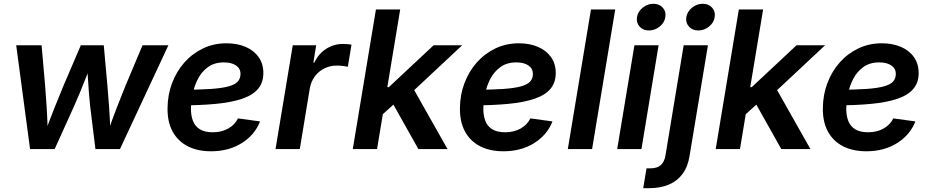

<svg xmlns="http://www.w3.org/2000/svg" viewBox="-20 -777 4852 1001"><path d="M136.7 0 64.5 -541H196.8L215.3 -330.1Q219.2 -277.3 223.4 -215.3Q227.5 -153.3 229 -79.1H212.9Q238.3 -150.9 263.4 -213.1Q288.6 -275.4 311 -330.1L401.4 -541H521L540 -330.1Q544.4 -277.3 549.1 -215.3Q553.7 -153.3 555.2 -79.1H539.1Q564 -151.4 587.9 -213.1Q611.8 -274.9 634.3 -330.1L723.1 -541H857.9L605.5 0H477.5L450.2 -221.7Q446.8 -252.9 443.8 -290.3Q440.9 -327.6 438.5 -367.4Q436 -407.2 433.1 -444.3H456.5Q441.9 -407.7 426.3 -368.2Q410.6 -328.6 395.3 -291Q379.9 -253.4 365.2 -221.2L265.1 0Z M1080.1 11.7Q1009.8 11.7 958.5 -14.6Q907.2 -41 879.9 -91.3Q852.5 -141.6 853.5 -212.9Q854 -282.7 877.2 -344Q900.4 -405.3 941.7 -451.7Q982.9 -498 1038.8 -524.7Q1094.7 -551.3 1160.6 -551.3Q1216.8 -551.3 1260.3 -532.7Q1303.7 -514.2 1328.4 -479.2Q1353 -444.3 1353 -396Q1353 -346.2 1325.2 -313.5Q1297.4 -280.8 1242.2 -262Q1187 -243.2 1104.7 -235.4Q1022.5 -227.5 913.1 -227.5L927.2 -309.1Q1019.5 -309.1 1079.1 -313.2Q1138.7 -317.4 1172.4 -326.9Q1206.1 -336.4 1220 -352.3Q1233.9 -368.2 1233.9 -392.1Q1233.9 -419.4 1210.7 -435.5Q1187.5 -451.7 1147.5 -451.7Q1098.1 -451.7 1064.9 -427.7Q1031.7 -403.8 1012.2 -366.2Q992.7 -328.6 984.4 -287.1Q976.1 -245.6 975.6 -210.4Q975.1 -176.3 985.4 -148.2Q995.6 -120.1 1020.8 -103.8Q1045.9 -87.4 1089.4 -87.4Q1135.3 -87.4 1169.9 -106.9Q1204.6 -126.5 1220.7 -159.7L1335.9 -144Q1308.1 -73.2 1240.2 -30.8Q1172.4 11.7 1080.1 11.7Z M1416.5 0 1506.3 -541H1628.4L1613.8 -450.7H1618.7Q1641.1 -497.6 1680.9 -522.7Q1720.7 -547.9 1768.1 -547.9Q1779.3 -547.9 1791.7 -546.9Q1804.2 -545.9 1812.5 -544.4L1793.5 -429.2Q1785.2 -431.2 1768.3 -433.1Q1751.5 -435.1 1735.4 -435.1Q1700.7 -435.1 1670.9 -420.2Q1641.1 -405.3 1621.3 -378.7Q1601.6 -352.1 1595.2 -316.4L1543 0Z M1963.4 -170.4 1988.8 -322.8H2007.3L2240.7 -541H2389.6L2104.5 -274.4H2078.6ZM1819.3 0 1939.9 -727.5H2066.4L1945.8 0ZM2161.1 0 2022.9 -246.1 2123.5 -335.4 2313 0Z M2604.5 11.7Q2534.2 11.7 2482.9 -14.6Q2431.6 -41 2404.3 -91.3Q2377 -141.6 2377.9 -212.9Q2378.4 -282.7 2401.6 -344Q2424.8 -405.3 2466.1 -451.7Q2507.3 -498 2563.2 -524.7Q2619.1 -551.3 2685.1 -551.3Q2741.2 -551.3 2784.7 -532.7Q2828.1 -514.2 2852.8 -479.2Q2877.4 -444.3 2877.4 -396Q2877.4 -346.2 2849.6 -313.5Q2821.8 -280.8 2766.6 -262Q2711.4 -243.2 2629.2 -235.4Q2546.9 -227.5 2437.5 -227.5L2451.7 -309.1Q2543.9 -309.1 2603.5 -313.2Q2663.1 -317.4 2696.8 -326.9Q2730.5 -336.4 2744.4 -352.3Q2758.3 -368.2 2758.3 -392.1Q2758.3 -419.4 2735.1 -435.5Q2711.9 -451.7 2671.9 -451.7Q2622.6 -451.7 2589.4 -427.7Q2556.2 -403.8 2536.6 -366.2Q2517.1 -328.6 2508.8 -287.1Q2500.5 -245.6 2500 -210.4Q2499.5 -176.3 2509.8 -148.2Q2520 -120.1 2545.2 -103.8Q2570.3 -87.4 2613.8 -87.4Q2659.7 -87.4 2694.3 -106.9Q2729 -126.5 2745.1 -159.7L2860.4 -144Q2832.5 -73.2 2764.6 -30.8Q2696.8 11.7 2604.5 11.7Z M3187.5 -727.5 3066.9 0H2940.4L3061 -727.5Z M3197.8 0 3287.6 -541H3413.6L3324.2 0ZM3363.3 -618.2Q3332.5 -618.2 3314.5 -638.4Q3296.4 -658.7 3300.8 -687.5Q3305.7 -716.8 3330.8 -737.1Q3356 -757.3 3386.2 -757.3Q3417 -757.3 3435.3 -737.1Q3453.6 -716.8 3448.7 -687.5Q3444.3 -658.7 3419.2 -638.4Q3394 -618.2 3363.3 -618.2Z M3544.4 -541H3670.9L3575.2 35.2Q3566.4 91.8 3538.6 129.4Q3510.7 167 3466.6 185.5Q3422.4 204.1 3363.3 204.1H3333.5L3350.6 100.6H3371.1Q3406.7 100.6 3425.5 83.5Q3444.3 66.4 3449.7 31.7ZM3620.6 -618.2Q3589.8 -618.2 3571.8 -638.4Q3553.7 -658.7 3558.1 -687.5Q3563 -716.8 3588.1 -737.1Q3613.3 -757.3 3643.6 -757.3Q3674.3 -757.3 3692.6 -737.1Q3710.9 -716.8 3706.1 -687.5Q3701.7 -658.7 3676.5 -638.4Q3651.4 -618.2 3620.6 -618.2Z M3855.5 -170.4 3880.9 -322.8H3899.4L4132.8 -541H4281.7L3996.6 -274.4H3970.7ZM3711.4 0 3832 -727.5H3958.5L3837.9 0ZM4053.2 0 3915 -246.1 4015.6 -335.4 4205.1 0Z M4496.6 11.7Q4426.3 11.7 4375 -14.6Q4323.7 -41 4296.4 -91.3Q4269 -141.6 4270 -212.9Q4270.5 -282.7 4293.7 -344Q4316.9 -405.3 4358.2 -451.7Q4399.4 -498 4455.3 -524.7Q4511.2 -551.3 4577.1 -551.3Q4633.3 -551.3 4676.8 -532.7Q4720.2 -514.2 4744.9 -479.2Q4769.5 -444.3 4769.5 -396Q4769.5 -346.2 4741.7 -313.5Q4713.9 -280.8 4658.7 -262Q4603.5 -243.2 4521.2 -235.4Q4439 -227.5 4329.6 -227.5L4343.8 -309.1Q4436 -309.1 4495.6 -313.2Q4555.2 -317.4 4588.9 -326.9Q4622.6 -336.4 4636.5 -352.3Q4650.4 -368.2 4650.4 -392.1Q4650.4 -419.4 4627.2 -435.5Q4604 -451.7 4564 -451.7Q4514.6 -451.7 4481.4 -427.7Q4448.2 -403.8 4428.7 -366.2Q4409.2 -328.6 4400.9 -287.1Q4392.6 -245.6 4392.1 -210.4Q4391.6 -176.3 4401.9 -148.2Q4412.1 -120.1 4437.3 -103.8Q4462.4 -87.4 4505.9 -87.4Q4551.8 -87.4 4586.4 -106.9Q4621.1 -126.5 4637.2 -159.7L4752.4 -144Q4724.6 -73.2 4656.7 -30.8Q4588.9 11.7 4496.6 11.7Z"/></svg>

Font: Inter 17pt SemiBold
Style: Italic
Weight: 600
Italic angle: -9.3988°
Version: Version 4.001;git-66647c0bb